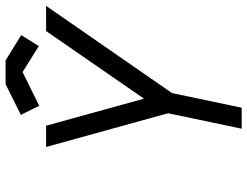

<svg xmlns="http://www.w3.org/2000/svg" viewBox="-118 -750 880 683"><g transform="rotate(-90 321.5 -408.0)"><path d="M205.6 12.2 260.7 -249.5 140.6 -683.6H216.3L312.5 -335.4L553.2 -683.6H642.6L332.5 -235.8L280.3 12.2ZM448.7 -827.6 538.6 -772 499.5 -709.5 407.2 -767.1 287.1 -708 254.9 -773.4 363.8 -827.6Z"/></g></svg>

Font: Anka/Coder
Style: Italic
Weight: 400
Italic angle: -12°
Monospace: yes
Version: Version 001.100